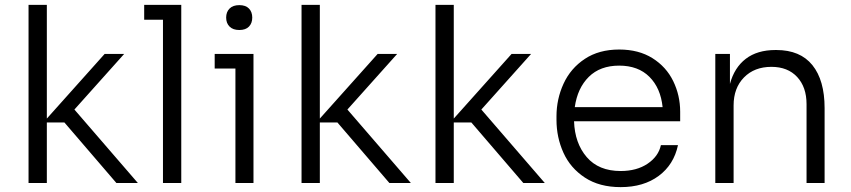

<svg xmlns="http://www.w3.org/2000/svg" viewBox="-20 -750 3490 787"><path d="M244 -248H172V0H97V-730H172V-264L409 -529H489L285 -301L545 0H457Z M648 -669H571V-730H723V0H648Z M945 -469H860V-529H1019V0H945ZM907 -678Q907 -701 921 -715Q935 -729 961 -729Q987 -729 1000.5 -715Q1014 -701 1014 -678Q1014 -655 1000.5 -641Q987 -627 961 -627Q935 -627 921 -641Q907 -655 907 -678Z M1363 -248H1291V0H1216V-730H1291V-264L1528 -529H1608L1404 -301L1664 0H1576Z M1912 -248H1840V0H1765V-730H1840V-264L2077 -529H2157L1953 -301L2213 0H2125Z M2261 -259V-273Q2261 -344 2290 -407Q2319 -470 2377 -508.5Q2435 -547 2518 -547Q2598 -547 2654.5 -511.5Q2711 -476 2739.5 -417.5Q2768 -359 2768 -292V-253H2333Q2336 -163 2385 -106Q2434 -49 2524 -49Q2590 -49 2634.5 -79Q2679 -109 2689 -155H2759Q2742 -75 2680 -29Q2618 17 2524 17Q2437 17 2377.5 -22Q2318 -61 2289.5 -124Q2261 -187 2261 -259ZM2696 -311Q2688 -389 2642 -435Q2596 -481 2518 -481Q2440 -481 2393.5 -435Q2347 -389 2336 -311Z M2912 -529H2972V-406Q2990 -473 3037 -509Q3084 -545 3159 -545H3162Q3260 -545 3310 -483Q3360 -421 3360 -307V0H3286V-323Q3286 -393 3247.5 -434.5Q3209 -476 3142 -476Q3072 -476 3029.5 -432.5Q2987 -389 2987 -318V0H2912Z"/></svg>

Font: Sora-SIA Light
Style: Regular
Weight: 300
Designer: Jonathan Barnbrook, Julián Moncada
Foundry: Barnbrook Fonts
Version: Version 2.000